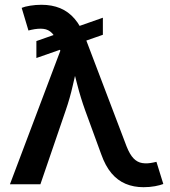

<svg xmlns="http://www.w3.org/2000/svg" viewBox="-20 -759 702 791"><path d="M129.9 -520V-589.8L403.8 -686V-615.7ZM21 0 228.5 -549.8 220.2 -573.2Q209.5 -606.9 194.6 -622.3Q179.7 -637.7 158.9 -640.1Q138.2 -642.6 108.9 -636.2L97.2 -633.3L69.3 -726.6Q81.5 -731.9 104.2 -735.6Q127 -739.3 150.9 -739.3Q193.8 -739.3 227.8 -725.3Q261.7 -711.4 287.4 -681.6Q313 -651.9 331.1 -604L501.5 -155.8Q514.6 -122.6 530.3 -106.4Q545.9 -90.3 566.2 -87.2Q586.4 -84 611.3 -89.4L624.5 -92.3L652.8 -1Q640.6 3.9 618.7 8.1Q596.7 12.2 571.3 12.2Q530.8 12.2 497.6 -1.7Q464.4 -15.6 439.2 -45.4Q414.1 -75.2 397 -123.5L331.1 -303.7Q312 -356.9 299.1 -407.5Q286.1 -458 272 -511.7H305.2Q291.5 -459 280 -407.5Q268.6 -356 250.5 -303.7L146.5 0Z"/></svg>

Font: Inter Cardless
Style: Medium
Weight: 500
Designer: Rasmus Andersson
Foundry: rsms
Version: Version 4.001;git-9221beed3